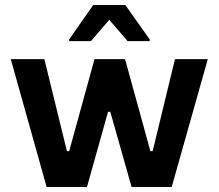

<svg xmlns="http://www.w3.org/2000/svg" viewBox="-20 -746 872 766"><path d="M166 0 23 -510H157L247 -143H256L357 -510H479L580 -143H589L678 -510H809L665 0H505L420 -300H411L327 0ZM256 -582V-589L352 -726H480L577 -589V-582H489L416 -667L343 -582Z"/></svg>

Font: Saira Thin SemiBold
Style: Regular
Weight: 600
Version: Version 1.101